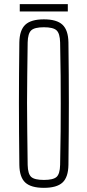

<svg xmlns="http://www.w3.org/2000/svg" viewBox="-20 -898 420 923"><path d="M191 5Q129 5 101.5 -20.5Q74 -46 73 -105Q72 -191 71.5 -263.5Q71 -336 71 -403.5Q71 -471 71.5 -541.5Q72 -612 73 -694Q74 -753 101.5 -779Q129 -805 191 -805Q253 -805 280.5 -779Q308 -753 309 -694Q310 -612 310.5 -541.5Q311 -471 311 -403.5Q311 -336 310.5 -263.5Q310 -191 309 -105Q308 -46 280.5 -20.5Q253 5 191 5ZM191 -33Q236 -33 252 -47.5Q268 -62 269 -105Q271 -195 271.5 -265Q272 -335 272 -399Q272 -463 271.5 -533.5Q271 -604 269 -694Q268 -737 252 -752Q236 -767 191 -767Q146 -767 130 -752Q114 -737 113 -694Q112 -607 111 -538Q110 -469 110 -404.5Q110 -340 111 -268.5Q112 -197 113 -105Q114 -62 130 -47.5Q146 -33 191 -33ZM75 -843V-878H306V-843Z"/></svg>

Font: Big Shoulders Text Thin
Style: Regular
Weight: 100
Designer: Patric King
Foundry: XO Type Co
Version: Version 1.000; ttfautohint (v1.8.2)